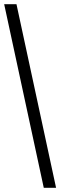

<svg xmlns="http://www.w3.org/2000/svg" viewBox="-20 -780 289 921"><path d="M190 121 0 -760H59L249 121Z"/></svg>

Font: Noto Serif Lao Condensed SemiBold
Style: Regular
Weight: 600
Width: 3
Designer: Monotype Design Team
Foundry: Monotype Imaging Inc.
Version: Version 2.003; ttfautohint (v1.8.4.7-5d5b)